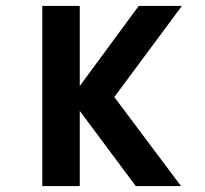

<svg xmlns="http://www.w3.org/2000/svg" viewBox="-20 -625 690 645"><path d="M436 0 217 -294 446 -605H591L364 -299L588 0ZM122 0V-605H248V0Z"/></svg>

Font: Martian Mono SemiCondensed Medium
Style: Regular
Weight: 500
Width: 4
Designer: Roman Shamin
Foundry: Evil Martians
Version: Version 1.000